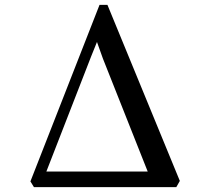

<svg xmlns="http://www.w3.org/2000/svg" viewBox="-20 -769 864 789"><path d="M119.5 0 105 -23.5 389 -749H421.5L719 -25.5L704.5 0ZM170.5 -64H587L403 -528L378.5 -596.5L354.5 -537Z"/></svg>

Font: Merriweather 120pt
Style: Regular
Weight: 400
Version: Version 2.100